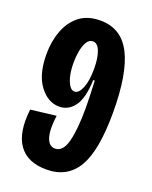

<svg xmlns="http://www.w3.org/2000/svg" viewBox="-131 -745 657 832"><g transform="rotate(20 197.5 -329.5)"><path d="M186 14Q98 14 58.5 -42Q19 -98 32 -206L149 -220Q140 -155 151 -119.5Q162 -84 190 -84Q227 -84 241.5 -140.5Q256 -197 256 -294Q256 -320 255 -348Q254 -376 252 -420H245Q242 -335 214.5 -298Q187 -261 145 -261Q93 -261 54.5 -312Q16 -363 16 -457Q16 -516 34.5 -565Q53 -614 90.5 -643.5Q128 -673 187 -673Q284 -673 329 -584Q374 -495 374 -316Q374 -141 328 -63.5Q282 14 186 14ZM185 -345Q205 -345 218.5 -378Q232 -411 232 -467Q232 -515 220.5 -546Q209 -577 187 -577Q169 -577 158.5 -558.5Q148 -540 143.5 -513.5Q139 -487 139 -462Q139 -410 152.5 -377.5Q166 -345 185 -345Z"/></g></svg>

Font: Bricolage Grotesque 96pt Condensed SemiBold
Style: Regular
Weight: 600
Width: 3
Designer: Mathieu Triay
Foundry: Atelier Triay
Version: Version 1.001; ttfautohint (v1.8.4.7-5d5b);gftools[0.9.33.de